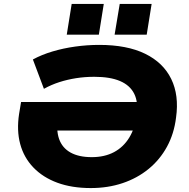

<svg xmlns="http://www.w3.org/2000/svg" viewBox="-20 -944 959 975"><path d="M441 11Q345 11 271.5 -16Q198 -43 149.5 -93.5Q101 -144 82.5 -213Q64 -282 77 -366L87 -426H746L723 -281H209L275 -352Q264 -284 280 -238.5Q296 -193 338 -169.5Q380 -146 446 -146Q511 -146 559 -171.5Q607 -197 636.5 -245.5Q666 -294 674 -360Q683 -425 661.5 -468Q640 -511 589.5 -532.5Q539 -554 459 -554Q411 -554 366.5 -547Q322 -540 281.5 -527Q241 -514 203 -493L147 -642Q191 -666 246 -682.5Q301 -699 362 -707.5Q423 -716 484 -716Q625 -716 717 -671Q809 -626 849.5 -543Q890 -460 874 -347Q864 -265 828 -199Q792 -133 734.5 -86Q677 -39 602.5 -14Q528 11 441 11ZM562 -768 588 -924H750L725 -768ZM319 -768 344 -924H507L482 -768Z"/></svg>

Font: Nunito Sans 10pt SemiExpanded Black
Style: Italic
Weight: 900
Width: 6
Italic angle: -9°
Designer: Vernon Adams
Foundry: Vernon Adams
Version: Version 3.101;gftools[0.9.27]